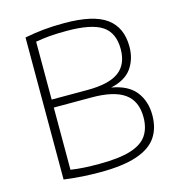

<svg xmlns="http://www.w3.org/2000/svg" viewBox="-111 -842 866 942"><g transform="rotate(-15 322.0 -371.0)"><path d="M282.5 5.5Q235.5 5.5 193.2 2.8Q151 0 99 -6.5V-728Q147 -737.5 193.8 -742.2Q240.5 -747 301 -747Q448 -747 514 -698.8Q580 -650.5 580 -553Q580 -490.5 548 -444.5Q516 -398.5 441.5 -382Q525.5 -367.5 563.5 -318.8Q601.5 -270 601.5 -199.5Q601.5 -132.5 570 -87Q538.5 -41.5 468.2 -18Q398 5.5 282.5 5.5ZM302.5 -707Q251 -707 213.8 -703.8Q176.5 -700.5 144 -694.5V-400.5H326Q435 -400.5 485.2 -437.5Q535.5 -474.5 535.5 -552.5Q535.5 -635 481.8 -671Q428 -707 302.5 -707ZM287 -35Q390 -35 448.8 -53.5Q507.5 -72 532.2 -108.8Q557 -145.5 557 -201Q557 -283 503 -321.5Q449 -360 336.5 -360H144V-44Q177.5 -39 211.5 -37Q245.5 -35 287 -35Z"/></g></svg>

Font: Encode Sans Semi Expanded ExtraLight
Style: Regular
Weight: 200
Width: 6
Designer: Multiple Designers
Foundry: Impallari Type
Version: Version 3.000; ttfautohint (v1.8.3) -l 8 -r 50 -G 200 -x 14 